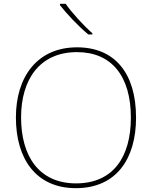

<svg xmlns="http://www.w3.org/2000/svg" viewBox="-20 -972 794 1002"><path d="M323 -952H293V-945C328 -900 388 -836 441 -792H462V-798C417 -838 352 -909 323 -952ZM690 -358C690 -590 579 -725 382 -725C177 -725 63 -574 63 -359C63 -143 168 10 376 10C587 10 690 -143 690 -358ZM90 -359C90 -556 186 -700 382 -700C562 -700 663 -575 663 -358C663 -156 573 -15 377 -15C182 -15 90 -159 90 -359Z"/></svg>

Font: Noto Sans Thai Looped Thin
Style: Regular
Weight: 100
Designer: Sasikarn Vongin, Ben Mitchell
Foundry: The Fontpad Ltd
Version: Version 1.001